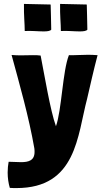

<svg xmlns="http://www.w3.org/2000/svg" viewBox="-20 -780 529 978"><path d="M106 -622C137 -624 174 -620 202 -620C221 -620 236 -622 241 -629C241 -669 238 -740 238 -757L102 -760C101 -699 106 -661 106 -622ZM290 -622C321 -624 358 -620 386 -620C405 -620 420 -622 425 -629C425 -669 422 -740 422 -757L286 -760C285 -699 290 -661 290 -622ZM30 177C42 178 53 178 64 178C370 178 374 -90 424 -278C440 -347 456 -419 477 -499C461 -500 445 -501 430 -501C394 -501 363 -498 331 -499C299 -419 294 -217 265 -137C236 -217 206 -401 187 -497C175 -499 162 -499 148 -499C127 -499 105 -498 83 -498C68 -498 53 -499 39 -500C80 -349 127 -185 155 -24C156 -17 156 -11 156 -6C156 38 125 46 87 46C67 46 45 44 24 44C21 60 19 79 19 99C19 126 23 154 30 177Z"/></svg>

Font: HEYCLAY
Style: Regular
Weight: 400
Designer: Marcelo Magalhaes
Foundry: Marcelo Magalhães
Version: Version 1.300;hotconv 1.0.109;makeotfexe 2.5.65596